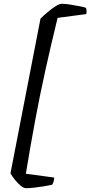

<svg xmlns="http://www.w3.org/2000/svg" viewBox="-20 -820 475 1010"><path d="M117 170Q105 170 89.5 157.5Q74 145 59.5 127Q45 109 35 92L193 -722Q210 -739 231.5 -757Q253 -775 273 -787.5Q293 -800 305 -800Q324 -800 349 -796Q374 -792 397.5 -787.5Q421 -783 432 -779Q434 -776 435 -766Q436 -756 434 -746L283 -726Q249 -587 219.5 -454Q190 -321 165 -186.5Q140 -52 116 94L265 114Q265 128 261 138Q257 148 254 152Q237 156 211.5 160Q186 164 160.5 167Q135 170 117 170Z"/></svg>

Font: Texturina Medium
Style: Italic
Weight: 500
Italic angle: -11°
Designer: Guillermo Torres Carreño
Foundry: Omnibus-Type
Version: Version 1.002